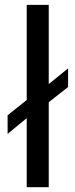

<svg xmlns="http://www.w3.org/2000/svg" viewBox="-20 -780 314 800"><path d="M263.7 -417.5 183.1 -354V0H91.3V-287.6L11.7 -222.2V-299.8L91.3 -363.3V-759.8H183.1V-429.7L263.7 -495.1Z"/></svg>

Font: IranNastaliq
Style: Regular
Weight: 400
Designer: Hossein Zahedi
Version: Version 1.5